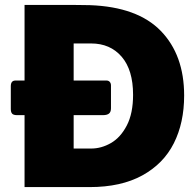

<svg xmlns="http://www.w3.org/2000/svg" viewBox="-20 -762 790 782"><path d="M730 -373Q730 -262 688 -178.5Q646 -95 559.5 -47.5Q473 0 345 0H80V-293H50Q35 -293 29.5 -299Q24 -305 24 -318V-411Q24 -434 43 -434H80V-742H197Q314 -742 346 -741Q540 -734 635 -636Q730 -538 730 -373ZM522 -376Q522 -477 475.5 -531Q429 -585 351 -585H280V-434H414Q422 -434 427 -428.5Q432 -423 432 -414V-321Q432 -306 424 -299.5Q416 -293 399 -293H280V-157H351Q393 -157 432 -179.5Q471 -202 496.5 -251Q522 -300 522 -376Z"/></svg>

Font: Morrison Black
Style: Regular
Weight: 900
Designer: Pablo Impallari, Rodrigo Fuenzalida (Modified by Dan O. Williams)
Version: Version 0.03;June 6, 2019;FontCreator 11.5.0.2425 64-bit; tt